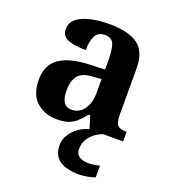

<svg xmlns="http://www.w3.org/2000/svg" viewBox="-142 -653 884 998"><g transform="rotate(20 299.5 -154.5)"><path d="M202 10Q136 10 90.5 -30Q45 -70 45 -153Q45 -234 101 -273Q157 -312 269 -316L351 -319V-374Q351 -424 340.5 -456Q330 -488 289 -488Q251 -488 236.5 -457.5Q222 -427 222 -380Q155 -380 121 -395Q87 -410 87 -447Q87 -484 115 -506Q143 -528 190 -538.5Q237 -549 293 -549Q398 -549 450.5 -511Q503 -473 503 -379V-124Q503 -83 516 -68Q529 -53 563 -53H567V0H381L360 -69H351Q329 -42 309.5 -24.5Q290 -7 265 1.5Q240 10 202 10ZM257 -63Q300 -63 325.5 -98Q351 -133 351 -191V-266L306 -263Q246 -260 223 -231.5Q200 -203 200 -149Q200 -63 257 -63ZM412 240Q339 240 301 213.5Q263 187 263 130Q263 99 280 72Q297 45 324 26Q351 7 381 0H458Q437 6 415.5 21.5Q394 37 379.5 60Q365 83 365 115Q365 143 384.5 155.5Q404 168 434 168Q448 168 463.5 166Q479 164 497 160V224Q481 231 454.5 235.5Q428 240 412 240Z"/></g></svg>

Font: Noto Serif Toto
Style: Bold
Weight: 700
Designer: Monotype Design Team
Foundry: Monotype Imaging Inc.
Version: Version 2.001; ttfautohint (v1.8.4.7-5d5b)